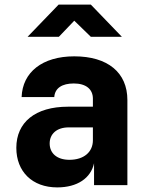

<svg xmlns="http://www.w3.org/2000/svg" viewBox="-20 -805 640 835"><path d="M100 -645H236L303 -715L375 -645H510L375 -785H235ZM229 10C316 10 375 -30 389 -95V0H534V-370C534 -490 448 -560 303 -560C164 -560 78 -491 74 -383H216C219 -422 250 -442 301 -442C354 -442 384 -417 384 -376V-341H276C133 -341 51 -273 51 -162C51 -59 120 10 229 10ZM282 -110C227 -110 196 -139 196 -181C196 -222 226 -251 279 -251H384V-195C384 -144 345 -110 282 -110Z"/></svg>

Font: JetBrains Mono ExtraBold
Style: Regular
Weight: 800
Monospace: yes
Designer: Philipp Nurullin, Konstantin Bulenkov
Foundry: JetBrains
Version: Version 2.305